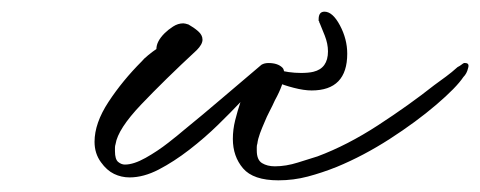

<svg xmlns="http://www.w3.org/2000/svg" viewBox="-20 -299 823 329"><path d="M457 10Q414 10 396.5 -10.5Q379 -31 379 -61Q379 -77 383 -93Q387 -109 392 -124Q376 -107 353.5 -85Q331 -63 304.5 -42.5Q278 -22 252 -8.5Q226 5 202 5Q188 5 175.5 -1Q163 -7 153 -21Q142 -36 142 -56Q142 -88 166 -124.5Q190 -161 223 -194Q226 -198 234 -204.5Q242 -211 248 -215Q248 -228 262 -242Q268 -248 276.5 -253.5Q285 -259 294 -259Q297 -259 303 -257Q312 -252 319.5 -245.5Q327 -239 327 -231Q327 -223 317 -213Q262 -162 222 -120Q182 -78 178 -52Q177 -49 177 -46Q177 -43 177 -40Q177 -26 182.5 -21.5Q188 -17 194 -17Q209 -17 229.5 -28.5Q250 -40 268.5 -54.5Q287 -69 295 -76Q327 -102 361.5 -131.5Q396 -161 428 -188Q433 -191 440 -191Q456 -191 464 -183Q467 -180 467 -173Q467 -156 451 -127Q447 -118 442 -108.5Q437 -99 433 -89Q429 -80 425.5 -70.5Q422 -61 421 -53Q420 -50 420 -47Q420 -44 420 -41Q420 -25 429 -19.5Q438 -14 451 -14Q470 -14 490.5 -20.5Q511 -27 524 -31Q575 -50 628 -84.5Q681 -119 724 -153Q735 -161 744.5 -168Q754 -175 764 -184Q768 -186 770.5 -188Q773 -190 775 -191H777Q785 -191 782 -182Q780 -173 774 -167Q762 -149 727.5 -119.5Q693 -90 648 -61Q603 -32 557 -13Q532 -3 507.5 3.5Q483 10 457 10ZM514 -144Q501 -144 483.5 -148.5Q466 -153 455 -158Q445 -163 445 -174Q445 -183 454 -180Q474 -174 496 -174Q502 -174 507.5 -174.5Q513 -175 517 -176Q542 -182 542 -211Q542 -224 536.5 -238Q531 -252 528 -259Q527 -260 527 -262Q525 -265 526 -264V-266Q526 -279 536 -279Q550 -279 562.5 -255.5Q575 -232 575 -207Q575 -144 514 -144Z"/></svg>

Font: WindSong Medium
Style: Regular
Weight: 500
Designer: Robert E. Leuschke
Foundry: Robert E. Leuschke
Version: Version 1.010; ttfautohint (v1.8.3)